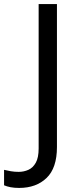

<svg xmlns="http://www.w3.org/2000/svg" viewBox="-98 -734 391 944"><path d="M-4 190Q-28 190 -46 186.5Q-64 183 -78 177V101Q-62 105 -44 108Q-26 111 -6 111Q19 111 41.5 101Q64 91 78 66Q92 41 92 -4V-714H182V-11Q182 92 131 141Q80 190 -4 190Z"/></svg>

Font: Noto Sans Tifinagh
Style: Regular
Weight: 400
Designer: JamraPatel
Foundry: JamraPatel LLC
Version: Version 2.004; ttfautohint (v1.8.4.7-5d5b)